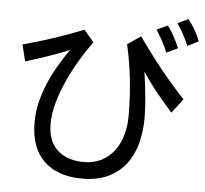

<svg xmlns="http://www.w3.org/2000/svg" viewBox="-57 -826 1034 967"><g transform="rotate(5 460.0 -342.5)"><path d="M756 -725Q773 -704 789.5 -673Q806 -642 817 -615L760 -588Q749 -616 733 -646Q717 -676 701 -699ZM857 -766Q899 -712 918 -659L863 -631Q851 -660 835.5 -688.5Q820 -717 803 -741ZM35 -566Q110 -586 184.5 -610.5Q259 -635 340 -667L390 -608Q359 -566 327.5 -513.5Q296 -461 270 -404.5Q244 -348 227.5 -290.5Q211 -233 211 -181Q211 -94 260 -48.5Q309 -3 394 -3Q446 -3 484.5 -23.5Q523 -44 548.5 -78.5Q574 -113 586.5 -158Q599 -203 599 -252Q599 -348 589.5 -436.5Q580 -525 560 -613L627 -659Q743 -493 867 -361L812 -289Q776 -329 735 -379.5Q694 -430 659 -484Q670 -409 675 -349Q680 -289 680 -252Q680 -181 663.5 -120Q647 -59 612 -14.5Q577 30 523 55.5Q469 81 394 81Q268 81 199 14Q130 -53 130 -181Q130 -232 141.5 -280.5Q153 -329 172.5 -376Q192 -423 218.5 -468.5Q245 -514 276 -559Q225 -538 172.5 -520Q120 -502 56 -482Z"/></g></svg>

Font: BM YEONSUNG
Style: Regular
Weight: 400
Designer: Bongjin Kim; Myungsoo Han; Jaehyun Keum; Jihee Min; Dokyung Lee; Chorong Kim; Jooyeon Kang; Sang-a Kim;
Foundry: Sandoll Communications Inc.
Version: Version 1.000;PS 1;hotconv 16.6.51;makeotf.lib2.5.65220